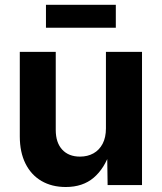

<svg xmlns="http://www.w3.org/2000/svg" viewBox="-20 -749 654 777"><path d="M246.1 7.8Q189.9 7.8 147.9 -16.6Q106 -41 83 -87.2Q60.1 -133.3 60.1 -197.3V-539.1H205.6V-223.1Q205.6 -171.9 231.7 -143.6Q257.8 -115.2 303.7 -115.2Q334.5 -115.2 358.2 -128.4Q381.8 -141.6 395.3 -167.2Q408.7 -192.9 408.7 -229.5V-539.1H554.7V0H415.5L413.6 -135.7H425.8Q403.3 -67.4 359.1 -29.8Q314.9 7.8 246.1 7.8ZM448.7 -729.5V-636.7H166V-729.5Z"/></svg>

Font: Inter 18pt
Style: Bold
Weight: 700
Designer: Rasmus Andersson
Foundry: rsms
Version: Version 4.001;git-66647c0bb